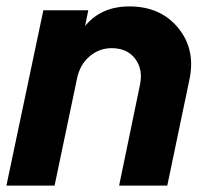

<svg xmlns="http://www.w3.org/2000/svg" viewBox="-27 -578 639 598"><path d="M376 -558Q473 -558 528 -491Q583 -424 563 -330L494 0H344L409 -314Q419 -362 394 -395Q369 -428 321 -428Q282 -428 252 -402.5Q222 -377 213 -334L143 0H-7L108 -546H248L238 -497Q288 -558 376 -558Z"/></svg>

Font: Plus Jakarta Display
Style: Bold Italic
Weight: 700
Italic angle: -12°
Designer: Gumpita Rahayu
Foundry: Tokotype Studio
Version: Version 1.000;hotconv 1.0.109;makeotfexe 2.5.65596